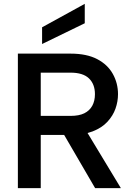

<svg xmlns="http://www.w3.org/2000/svg" viewBox="-20 -979 686 999"><path d="M421 -959V-858L199 -750V-837ZM474 -489Q474 -541 443 -571Q412 -601 347 -601H192V-376H347Q391 -376 418.5 -389.5Q446 -403 460 -428.5Q474 -454 474 -489ZM347 -700Q431 -700 485.5 -671.5Q540 -643 567 -594.5Q594 -546 594 -489Q594 -451 581 -414Q568 -377 539 -345.5Q510 -314 462.5 -295.5Q415 -277 347 -277H192V0H73V-700ZM418 -316 609 0H475L291 -316Z"/></svg>

Font: Albert Sans SemiBold
Style: Regular
Weight: 600
Designer: Andreas Rasmussen
Foundry: a.Foundry
Version: Version 1.025